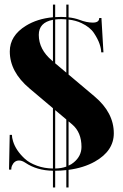

<svg xmlns="http://www.w3.org/2000/svg" viewBox="-20 -743 538 841"><path d="M221.7 78.1H211.9V4.9Q141.6 3.9 90.8 -30.3Q76.2 -40 63.5 -40Q42.5 -40 32.2 -16.6Q29.3 -9.8 29.3 0H19.5L22.5 -152.3H32.2Q32.2 -140.6 37.1 -124.5Q49.3 -84 88.9 -47.4Q108.4 -29.3 142.1 -17.1Q173.8 -5.4 211.9 -4.9V-269L109.4 -355.5Q22.9 -428.2 22.9 -517.6Q22.9 -586.9 93.8 -630.4Q143.6 -661.1 211.9 -667.5V-722.7H221.7V-668Q234.4 -668.9 247.6 -668.9Q259.3 -668.9 270.5 -668V-722.7H280.3V-667Q306.6 -664.1 328.1 -656.2Q359.4 -644 386.7 -644Q414.6 -644 414.6 -664.1H424.3L433.1 -513.7H423.3Q423.3 -529.3 416 -550.8Q408.7 -572.3 391.6 -598.1Q374.5 -624 337.4 -641.6Q312 -653.8 280.3 -657.2V-416.5L394.5 -320.3Q478.5 -249.5 478.5 -159.2Q478.5 -82 395.5 -35.2Q346.7 -7.8 280.3 1V78.1H270.5V2Q247.1 4.9 221.7 4.9ZM221.7 -260.7V-4.9Q249 -5.4 270.5 -13.2V-219.7ZM221.7 -465.8 270.5 -424.8V-658.2Q260.3 -659.2 249.5 -659.2Q234.4 -659.2 221.7 -657.7ZM211.9 -474.1V-656.2Q149.9 -644.5 149.9 -590.3Q149.9 -526.4 208 -477.5ZM280.3 -211.4V-17.6Q293 -22.9 303.2 -31.7Q336.9 -59.6 336.9 -99.6Q336.9 -163.6 295.9 -198.2Z"/></svg>

Font: spinwerad
Style: Bold
Weight: 700
Width: 7
Version: Version 0.3